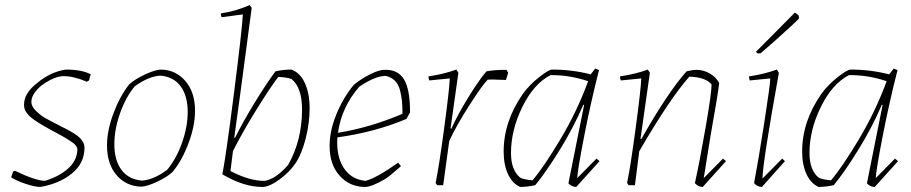

<svg xmlns="http://www.w3.org/2000/svg" viewBox="-20 -732 3600 759"><path d="M140 7Q118 7 82 -5Q46 -17 24 -31L32 -54L39 -57Q117 -19 157 -17Q214 -34 249.5 -66Q285 -98 286 -142Q285 -150 279 -157.5Q273 -165 260.5 -173Q248 -181 238.5 -187Q229 -193 210 -203Q191 -213 182 -218Q178 -220 165 -227.5Q152 -235 147.5 -237.5Q143 -240 132 -247Q121 -254 116 -257.5Q111 -261 103 -267.5Q95 -274 91 -279Q87 -284 82.5 -290.5Q78 -297 76.5 -304Q75 -311 75 -318Q75 -364 127 -404Q180 -448 240 -457Q304 -457 339 -438L336 -430L332 -414L323 -409Q272 -431 231 -431Q196 -431 145 -395Q104 -361 104 -329Q104 -312 121.5 -294.5Q139 -277 155 -267.5Q171 -258 205 -241Q210 -238 222 -232Q234 -226 240 -223Q246 -220 256 -214.5Q266 -209 272 -205Q278 -201 285.5 -195.5Q293 -190 297.5 -185Q302 -180 306 -174Q310 -168 312 -161.5Q314 -155 314 -148Q314 -87 264.5 -46.5Q215 -6 140 7Z M538 6Q478 4 440.5 -40Q403 -84 403 -157Q403 -216 428.5 -284Q454 -352 491 -399Q515 -420 554 -438Q593 -456 616 -457Q675 -456 713 -411.5Q751 -367 751 -294Q751 -235 725.5 -166.5Q700 -98 662 -52Q639 -31 600 -13Q561 5 538 6ZM543 -18Q591 -23 641 -61Q677 -104 699.5 -167.5Q722 -231 722 -289Q722 -353 694 -391Q666 -429 613 -433Q567 -430 513 -391Q477 -348 454.5 -284Q432 -220 432 -162Q432 -98 460.5 -60Q489 -22 543 -18Z M1017 7Q943 7 859 -43Q873 -113 905 -364Q937 -615 940 -675L856 -664Q853 -670 853 -679Q914 -688 967 -712L975 -701Q967 -641 929 -355Q928 -350 906 -188L909 -187Q939 -248 987 -326.5Q1035 -405 1069 -450Q1100 -457 1132 -457Q1167 -444 1185.5 -403Q1204 -362 1204 -304Q1204 -245 1188 -183Q1172 -121 1147 -85Q1123 -50 1083.5 -21.5Q1044 7 1017 7ZM1027 -17Q1071 -25 1119 -80Q1174 -177 1174 -299Q1174 -386 1133 -419Q1119 -426 1080 -428Q1048 -386 994 -299Q940 -212 901 -135L891 -56Q967 -16 1027 -17Z M1423 7Q1363 7 1323 -37Q1283 -81 1283 -155Q1283 -216 1310.5 -282Q1338 -348 1379 -397Q1407 -420 1443.5 -438.5Q1480 -457 1502 -456Q1554 -457 1577.5 -417.5Q1601 -378 1601 -288L1587 -262Q1461 -209 1314 -189Q1313 -181 1313 -165Q1314 -101 1343.5 -61.5Q1373 -22 1425 -17Q1468 -28 1554 -89L1565 -75Q1521 -36 1502 -24Q1449 7 1423 7ZM1400 -389Q1330 -308 1316 -207Q1441 -227 1571 -282Q1571 -313 1569 -333Q1567 -353 1561 -376Q1555 -399 1541 -413Q1527 -427 1505 -432Q1463 -432 1400 -389Z M1708 0 1702 -9Q1715 -70 1736 -226.5Q1757 -383 1758 -422L1677 -414Q1674 -420 1674 -430Q1735 -439 1784 -457L1792 -444L1761 -224L1764 -223Q1790 -280 1831.5 -347.5Q1873 -415 1903 -450Q1933 -456 1982 -456L1989 -444L1980 -416Q1977 -416 1960.5 -416.5Q1944 -417 1932.5 -417.5Q1921 -418 1908 -417Q1886 -395 1835.5 -316Q1785 -237 1756 -175L1732 0Z M2036 7Q2005 -7 1988 -44Q1971 -81 1971 -133Q1971 -252 2047 -361Q2074 -398 2112 -427.5Q2150 -457 2162 -457Q2242 -457 2315 -438L2333 -461L2348 -455Q2315 -326 2289 -192Q2263 -58 2262 -28L2338 -105L2350 -95L2258 7Q2241 7 2227 -7L2289 -317L2286 -318Q2247 -227 2192.5 -139Q2138 -51 2096 0Q2064 7 2036 7ZM2085 -19Q2128 -69 2194.5 -180Q2261 -291 2305 -411Q2231 -436 2156 -435Q2090 -401 2045 -309.5Q2000 -218 2000 -127Q2000 -60 2036 -30Q2047 -23 2085 -19Z M2758 7Q2740 7 2727 -8Q2747 -99 2770 -232Q2793 -365 2793 -398Q2770 -427 2705 -429Q2627 -341 2507 -134L2490 0H2465L2459 -9Q2472 -70 2493 -226.5Q2514 -383 2515 -422L2434 -414Q2431 -420 2431 -430Q2492 -439 2541 -457L2549 -444L2512 -183L2515 -182Q2620 -367 2694 -450Q2720 -456 2732 -456Q2761 -456 2786 -441.5Q2811 -427 2823 -404Q2819 -364 2789 -196Q2762 -31 2762 -28L2838 -105L2850 -95Z M2975 -521 2968 -527 3009 -568 3117 -677 3122 -682Q3130 -678 3137 -671L3139 -660Q3139 -658 3111.5 -632.5Q3084 -607 3047 -574Q3010 -541 2986 -521ZM3025 -422 2944 -414Q2941 -420 2941 -430Q3002 -439 3051 -457L3059 -444Q2996 -95 2994 -26L3072 -105L3083 -95L2992 7Q2974 7 2961 -8Q2978 -98 3001.5 -248.5Q3025 -399 3025 -422Z M3216 7Q3185 -7 3168 -44Q3151 -81 3151 -133Q3151 -252 3227 -361Q3254 -398 3292 -427.5Q3330 -457 3342 -457Q3422 -457 3495 -438L3513 -461L3528 -455Q3495 -326 3469 -192Q3443 -58 3442 -28L3518 -105L3530 -95L3438 7Q3421 7 3407 -7L3469 -317L3466 -318Q3427 -227 3372.5 -139Q3318 -51 3276 0Q3244 7 3216 7ZM3265 -19Q3308 -69 3374.5 -180Q3441 -291 3485 -411Q3411 -436 3336 -435Q3270 -401 3225 -309.5Q3180 -218 3180 -127Q3180 -60 3216 -30Q3227 -23 3265 -19Z"/></svg>

Font: Albura ExtraLight
Style: Italic
Weight: 156
Italic angle: -7°
Designer: Mercedes Jáuregui
Foundry: Omnibus-Type Team
Version: Version 1.000